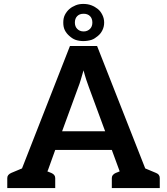

<svg xmlns="http://www.w3.org/2000/svg" viewBox="-20 -957 851 977"><path d="M774 -77C769 -79 750 -87 719 -100L474 -723H336L92 -100C61 -87 42 -79 37 -77C24 -71 17 -63 17 -51V0H52H131H147H157H261V-51C261 -63 254 -71 241 -77C239 -78 232 -80 221 -85L224 -91L261 -194H549L585 -96L589 -85C578 -80 571 -78 569 -77C556 -71 549 -63 549 -51V0H654H663H680H758H793V-51C793 -63 787 -72 774 -77ZM378 -513C382 -524 387 -536 391 -551C395 -566 400 -582 405 -599C410 -582 414 -565 419 -551C424 -537 428 -525 432 -514L515 -289H296ZM302 -842C302 -828 304 -815 310 -803C316 -791 324 -782 333 -774C342 -766 353 -758 365 -754C377 -750 390 -748 404 -748C418 -748 432 -750 445 -754C458 -758 468 -766 478 -774C488 -782 495 -791 501 -803C507 -815 510 -828 510 -842C510 -856 507 -869 501 -881C495 -893 488 -903 478 -911C468 -919 458 -925 445 -930C432 -935 418 -937 404 -937C390 -937 377 -935 365 -930C353 -925 342 -919 333 -911C324 -903 316 -893 310 -881C304 -869 302 -856 302 -842ZM361 -842C361 -856 365 -867 373 -875C381 -883 391 -887 406 -887C419 -887 430 -883 438 -875C446 -867 450 -856 450 -842C450 -829 446 -818 438 -810C430 -802 419 -797 406 -797C391 -797 381 -802 373 -810C365 -818 361 -829 361 -842Z"/></svg>

Font: SVN-Aleo
Style: Bold
Weight: 700
Designer: Alessio Laiso
Version: Version 1.2.2